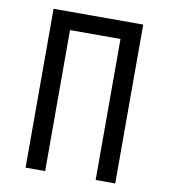

<svg xmlns="http://www.w3.org/2000/svg" viewBox="-82 -800 764 869"><g transform="rotate(10 300.0 -365.0)"><path d="M94 0V-730H506V0H416V-648H184V0Z"/></g></svg>

Font: JetBrainsMonoNL NFM
Style: Regular
Weight: 400
Monospace: yes
Designer: Philipp Nurullin, Konstantin Bulenkov
Foundry: JetBrains
Version: Version 2.304; ttfautohint (v1.8.4.7-5d5b);Nerd Fonts 3.3.0